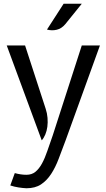

<svg xmlns="http://www.w3.org/2000/svg" viewBox="-20 -760 569 1026"><path d="M224 -179Q232 -155 234 -130Q236 -105 233 -82.5Q230 -60 222 -41Q214 -22 203 -10L16 -517H114ZM121 174Q150 174 169.5 158Q189 142 204.5 113.5Q220 85 233 46.5Q246 8 262 -37L417 -517H514L331 -11Q311 42 293.5 88.5Q276 135 253 170Q230 205 199 225.5Q168 246 121 246Q101 245 78.5 241.5Q56 238 35 231L59 165Q92 174 121 174ZM329 -631Q309 -607 283 -601Q257 -595 231 -602L320 -740H417Z"/></svg>

Font: Expletus Sans
Style: Regular
Weight: 400
Designer: Jasper de Waard
Foundry: Designtown
Version: Version 7.028